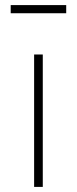

<svg xmlns="http://www.w3.org/2000/svg" viewBox="-20 -734 301 754"><path d="M148 0H114V-520H148ZM22 -682V-714H240V-682Z"/></svg>

Font: FiraSans
Style: Regular
Weight: 200
Designer: Carrois Corporate & Edenspiekermann AG
Foundry: Carrois Corporate GbR & Edenspiekermann AG
Version: Version 3.106;PS 003.106;hotconv 1.0.70;makeotf.lib2.5.58329